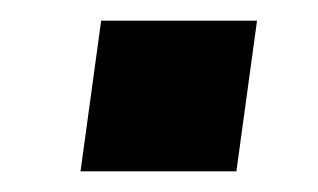

<svg xmlns="http://www.w3.org/2000/svg" viewBox="-20 -457 308 186"><path d="M229 -437H78L58 -291H209Z"/></svg>

Font: United Sans
Style: Bold Italic
Weight: 700
Italic angle: -8°
Designer: Pablo Impallari, Rodrigo Fuenzalida (Modified by Dan O. Williams)
Version: Version 1.000;PS 001.000;hotconv 1.0.88;makeotf.lib2.5.64775